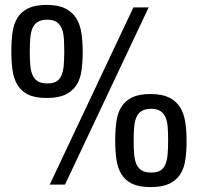

<svg xmlns="http://www.w3.org/2000/svg" viewBox="-20 -750 804 780"><path d="M170 -352Q123 -352 95 -365.5Q67 -379 51.5 -404Q36 -429 31 -464Q26 -499 26 -542Q26 -584 31 -619Q36 -654 51.5 -678.5Q67 -703 95 -716.5Q123 -730 170 -730Q216 -730 244.5 -716Q273 -702 289 -677Q305 -652 310.5 -617Q316 -582 316 -540Q316 -498 311 -463Q306 -428 290 -403.5Q274 -379 245.5 -365.5Q217 -352 170 -352ZM173 -411Q197 -411 210.5 -420Q224 -429 230.5 -445.5Q237 -462 239 -485.5Q241 -509 241 -539Q241 -569 239.5 -593Q238 -617 231 -634Q224 -651 210 -660.5Q196 -670 172 -670Q148 -670 133.5 -661Q119 -652 112 -635.5Q105 -619 103 -595Q101 -571 101 -540Q101 -509 103 -485Q105 -461 112.5 -444.5Q120 -428 134 -419.5Q148 -411 173 -411ZM182 0 522 -720H584L244 0ZM592 10Q545 10 517 -3.5Q489 -17 473.5 -42Q458 -67 453 -102Q448 -137 448 -180Q448 -222 453 -257Q458 -292 473.5 -316.5Q489 -341 517 -354.5Q545 -368 592 -368Q638 -368 666.5 -354Q695 -340 711 -315Q727 -290 732.5 -255Q738 -220 738 -178Q738 -136 733 -101Q728 -66 712 -41.5Q696 -17 667.5 -3.5Q639 10 592 10ZM595 -49Q619 -49 632.5 -58Q646 -67 652.5 -83.5Q659 -100 661 -123.5Q663 -147 663 -177Q663 -207 661.5 -231Q660 -255 653 -272Q646 -289 632 -298.5Q618 -308 594 -308Q570 -308 555.5 -299Q541 -290 534 -273.5Q527 -257 525 -233Q523 -209 523 -178Q523 -147 525 -123Q527 -99 534.5 -82.5Q542 -66 556 -57.5Q570 -49 595 -49Z"/></svg>

Font: HermeneusOne
Style: Regular
Weight: 400
Designer: Rodrigo Fuenzalida, Pablo Impallari
Foundry: Pablo Impallari, Rodrigo Fuenzalida
Version: Version 1.000; ttfautohint (v0.8) -G 200 -r 50